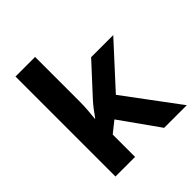

<svg xmlns="http://www.w3.org/2000/svg" viewBox="-206 -896 1032 1032"><g transform="rotate(-45 310.0 -380.0)"><path d="M227 -420V-760H78V0H227V-170L291 -221L448 0H620L390 -309L607 -546H439L286 -380C262 -354 241 -325 221 -297H219C223 -338 227 -379 227 -420Z"/></g></svg>

Font: Noto Sans Gunjala Gondi
Style: Bold
Weight: 700
Designer: Ek Type
Foundry: Ek Type
Version: Version 1.004